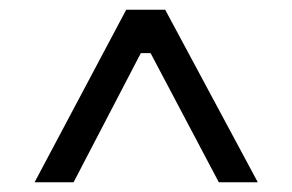

<svg xmlns="http://www.w3.org/2000/svg" viewBox="-20 -720 600 394"><path d="M51 -346H131L269 -611H289L429 -346H509L319 -700H239Z"/></svg>

Font: Fixel Variable
Style: Regular
Weight: 100
Width: 3
Designer: AlfaBravo + MacPaw
Foundry: Kyrylo Tkachov, Marchela Mozhyna, Serhii Makarenko, Maria Weinstein, Zakhar Kryvoshyya
Version: Version 1.211